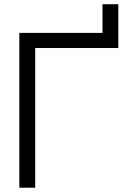

<svg xmlns="http://www.w3.org/2000/svg" viewBox="-20 -873 580 893"><path d="M70 0V-720H456.7V-853.3H530.3V-649.7H143.7V0Z"/></svg>

Font: Vela Sans GX ExtLt
Style: Regular
Weight: 200
Designer: Principal design: Mikhail Sharanda - project Manrope.
Design modification: Ravid Balaliev
Foundry: Mikhail Sharanda
Version: Version 1.001